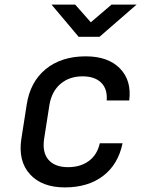

<svg xmlns="http://www.w3.org/2000/svg" viewBox="-20 -805 640 835"><path d="M262 10Q162 10 110 -47.5Q58 -105 73 -202L96 -349Q111 -449 179 -504.5Q247 -560 353 -560Q450 -560 501.5 -507.5Q553 -455 542 -368H444Q448 -418 420 -445.5Q392 -473 339 -473Q282 -473 243.5 -440.5Q205 -408 195 -349L172 -202Q163 -142 191 -110Q219 -78 276 -78Q330 -78 366.5 -105Q403 -132 414 -182H513Q494 -90 428.5 -40Q363 10 262 10ZM322 -645 204 -785H307L375 -708L465 -785H574L413 -645Z"/></svg>

Font: JetBrains Mono NL Medium
Style: Italic
Weight: 500
Italic angle: -9°
Monospace: yes
Designer: Philipp Nurullin, Konstantin Bulenkov
Foundry: JetBrains
Version: Version 2.305; ttfautohint (v1.8.4.7-5d5b)